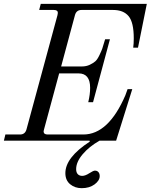

<svg xmlns="http://www.w3.org/2000/svg" viewBox="-30 -732 784 999"><path d="M436 0H-9.8L-2 -32.2H74.2Q100.6 -32.2 107.9 -59.1L269 -652.8Q271 -660.6 271 -665Q271 -680.2 250 -680.2H173.8L182.1 -711.9H733.9L688 -483.9H663.1Q666 -504.9 666 -532.2Q666 -615.7 639.2 -647.9Q612.3 -680.2 558.1 -680.2H394Q367.2 -680.2 359.9 -652.8L288.1 -386.2H396Q418.9 -386.2 437.3 -395Q455.6 -403.8 466.1 -413.1Q476.6 -422.4 487.5 -445.3Q498.5 -468.3 502 -478.8Q505.4 -489.3 514.2 -518.6Q516.1 -524.9 517.1 -527.8H542L454.1 -200.2H429.2Q439 -241.2 439 -274.9Q439 -350.1 378.9 -350.1H277.8L199.2 -59.1Q196.8 -49.3 196.8 -48.8Q196.8 -32.2 217.8 -32.2H403.8Q534.2 -32.2 622.1 -235.8L633.8 -268.1H658.2L574.2 0H487.8Q433.6 30.8 399.9 70.8Q366.2 110.8 366.2 147.9Q366.2 165.5 374.8 174.3Q383.3 183.1 397.9 183.1Q413.6 183.1 434.6 169.4Q455.6 155.8 463.9 155.8Q475.6 155.8 482.2 163.6Q488.8 171.4 488.8 184.1Q488.8 207.5 462.2 227.3Q435.5 247.1 395 247.1Q359.9 247.1 335 226.6Q310.1 206.1 310.1 168.9Q310.1 87.4 437 4.9Z"/></svg>

Font: Flanker Steampunk
Style: Italic
Weight: 400
Italic angle: -12°
Designer: Alexey Kryukov, Leonardo Di Lena
Foundry: Alexey Kryukov, Leonardo Di Lena
Version: 1.210